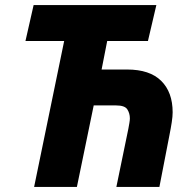

<svg xmlns="http://www.w3.org/2000/svg" viewBox="-20 -734 762 754"><path d="M114 0 232 -573H80L112 -714H594L561 -573H401L379 -461H479Q568 -461 613 -416.5Q658 -372 658 -293Q658 -277 654.5 -254Q651 -231 645 -201L606 0H437L484 -228Q486 -239 488 -250.5Q490 -262 490 -269Q490 -289 480 -304.5Q470 -320 436 -320H348L282 0Z"/></svg>

Font: Noto Sans Disp ExtBd
Style: Italic
Weight: 800
Italic angle: -12°
Designer: Monotype Design Team
Foundry: Monotype Imaging Inc.
Version: Version 2.000;GOOG;noto-source:20170915:90ef993387c0